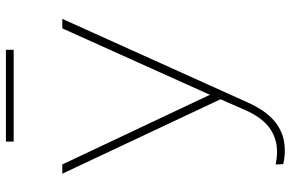

<svg xmlns="http://www.w3.org/2000/svg" viewBox="-185 -571 970 640"><g transform="rotate(-90 300.0 -251.0)"><path d="M304.2 -36.1 310.5 -50.8 525.4 -528.3H557.1L279.3 87.9Q267.1 115.2 252.2 137.9Q237.3 160.6 218 177.5Q198.7 194.3 173.8 203.9Q148.9 213.4 116.7 213.4Q95.2 213.4 72.8 208L71.8 183.1Q81.5 184.6 91.8 186Q102.1 187.5 112.3 187.5Q138.7 187.5 160.2 179.9Q181.6 172.4 198.7 158.4Q215.8 144.5 229 125.2Q242.2 106 252.4 83L289.1 -1L41 -528.3H71.8ZM454.1 -690.4H147.9V-716.3H454.1Z"/></g></svg>

Font: Roboto Mono Thin
Style: Regular
Weight: 250
Designer: Google
Version: Version 2.000985; 2015; ttfautohint (v1.3)